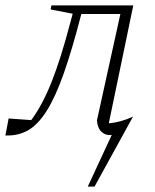

<svg xmlns="http://www.w3.org/2000/svg" viewBox="-62 -499 576 713"><path d="M-42 4 -30 -59 54 -53Q95 -108 129.5 -194.5Q164 -281 199 -415L208 -448L126 -464L129 -479H433L342 -41Q387 -45 432 -66L289 194H264L353 2Q331 5 315.5 -9Q300 -23 298 -52L385 -447H240Q206 -315 175 -227Q144 -139 111.5 -87.5Q79 -36 42 -15Q5 6 -42 4Z"/></svg>

Font: Piazzolla ExtraLight
Style: Italic
Weight: 200
Italic angle: -11.3°
Designer: Juan Pablo del Peral
Foundry: Huerta Tipografica
Version: Version 1.330